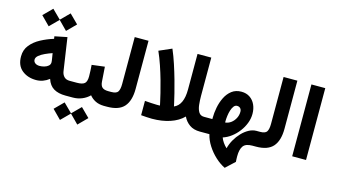

<svg xmlns="http://www.w3.org/2000/svg" viewBox="-105 -1124 3096 1766"><g transform="rotate(15 1442.5 -240.5)"><path d="M213.9 -742.7 296.9 -660.6 378.9 -742.7 462.4 -659.7 378.9 -575.7 296.9 -658.7 213.9 -575.7 130.9 -659.7ZM527.8 0Q459.5 0 415.5 -26.1Q371.6 -52.2 352.1 -111.8Q295.9 -67.9 229.5 -67.9Q148.4 -67.9 94.2 -112.1Q40 -156.2 40 -242.7Q40 -306.2 76.7 -351.3Q113.3 -396.5 171.1 -427.2Q229 -458 292 -477.1L288.6 -500.5L406.7 -524.4L453.1 -210.9Q457.5 -181.2 476.3 -161.1Q495.1 -141.1 529.8 -141.1H544.9V0ZM325.2 -262.2Q325.2 -269 324 -277.6Q322.8 -286.1 321.3 -295.4L313 -346.7Q278.3 -335 244.9 -319.6Q211.4 -304.2 189.7 -285.9Q168 -267.6 168 -246.6Q168 -226.6 184.3 -214.1Q200.7 -201.7 227.1 -201.7Q249.5 -201.7 272.2 -208.3Q294.9 -214.8 310.1 -228.3Q325.2 -241.7 325.2 -262.2Z M524.4 -141.1H598.1Q651.9 -141.1 672.1 -159.4Q692.4 -177.7 692.4 -226.6Q692.4 -255.4 690.9 -282.5Q689.5 -309.6 687.5 -335.4L809.6 -350.6L819.3 -210.9Q821.8 -173.8 839.8 -157.5Q857.9 -141.1 897.5 -141.1H907.7V0H896.5Q847.7 0 812.7 -17.6Q777.8 -35.2 755.4 -63.5Q725.6 -33.7 684.8 -16.8Q644 0 598.1 0H524.4ZM537.1 62.5 620.1 144.5 702.1 62.5 785.6 145.5 702.1 229.5 620.1 146.5 537.1 229.5 454.1 145.5Z M888.2 -141.1H925.3Q976.1 -141.1 990.2 -165Q1004.4 -189 1004.4 -237.8V-684.6H1135.7V-226.1Q1135.7 -114.3 1086.2 -57.1Q1036.6 0 924.8 0H888.2Z M1518.1 -161.6Q1602.5 -197.3 1602.5 -345.7V-684.6H1733.4V-319.8Q1733.4 -276.4 1738 -235.1Q1742.7 -193.8 1759 -167.5Q1775.4 -141.1 1809.6 -141.1H1827.6V0H1808.1Q1747.6 0 1708.3 -28.1Q1668.9 -56.2 1647.9 -100.6Q1599.6 -51.3 1522.7 -25.6Q1445.8 0 1351.1 0Q1324.7 0 1299.1 -2Q1273.4 -3.9 1247.1 -5.9V-142.1Q1277.3 -140.1 1307.9 -137.9Q1338.4 -135.7 1360.8 -135.7Q1369.6 -135.7 1377.2 -135.7Q1384.8 -135.7 1391.6 -136.2Q1391.6 -136.2 1385 -167Q1378.4 -197.8 1366 -249.3Q1353.5 -300.8 1335.7 -364.3Q1317.9 -427.7 1295.4 -494.1Q1272.9 -560.5 1246.6 -619.6L1366.7 -671.9Q1393.6 -609.4 1416.5 -539.3Q1439.5 -469.2 1458.3 -402.3Q1477.1 -335.4 1490.5 -281Q1503.9 -226.6 1511 -194.1Q1518.1 -161.6 1518.1 -161.6Z M1807.6 0V-141.1H1889.2V-152.3Q1889.2 -199.2 1899.2 -251.5Q1909.2 -303.7 1931.9 -349.9Q1954.6 -396 1991.9 -424.8Q2029.3 -453.6 2083.5 -453.6Q2130.4 -453.6 2164.1 -430.9Q2197.8 -408.2 2215.6 -369.4Q2233.4 -330.6 2233.4 -282.2Q2233.4 -236.8 2216.3 -192.6Q2199.2 -148.4 2169.9 -110.1Q2140.6 -71.8 2103.3 -43.7Q2065.9 -15.6 2024.9 -2.4Q2031.7 18.6 2048.6 43Q2065.4 67.4 2085 84.5Q2095.2 42.5 2117.9 2.4Q2140.6 -37.6 2171.4 -70.1Q2202.1 -102.5 2237.5 -121.8Q2272.9 -141.1 2309.1 -141.1H2325.2V0H2308.1Q2244.6 0 2221.4 32.5Q2198.2 64.9 2198.2 130.4Q2198.2 142.6 2198.7 156Q2199.2 169.4 2200.2 183.1L2114.7 262.7Q2066.9 239.7 2022 198.2Q1977.1 156.7 1944.1 105Q1911.1 53.2 1898.9 0ZM2078.1 -317.4Q2060.1 -317.4 2047.1 -300.8Q2034.2 -284.2 2026.1 -258.5Q2018.1 -232.9 2014.4 -204.3Q2010.7 -175.8 2010.7 -152.3V-141.1Q2040.5 -143.6 2065.4 -162.1Q2090.3 -180.7 2105.7 -209.7Q2121.1 -238.8 2121.1 -272Q2121.1 -293 2109.4 -305.2Q2097.7 -317.4 2078.1 -317.4Z M2305.7 -141.1H2342.8Q2393.6 -141.1 2407.7 -165Q2421.9 -189 2421.9 -237.8V-684.6H2553.2V-226.1Q2553.2 -114.3 2503.7 -57.1Q2454.1 0 2342.3 0H2305.7Z M2818.8 -684.6V-0.5H2687V-684.6Z"/></g></svg>

Font: Vazirmatn UI ExtraBold
Style: Regular
Weight: 800
Designer: Saber Rastikerdar
Foundry: Saber Rastikerdar
Version: Version 33.003